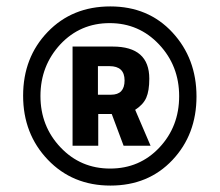

<svg xmlns="http://www.w3.org/2000/svg" viewBox="-20 -733 684 598"><path d="M324 -155Q206 -155 129 -235.5Q52 -316 52 -435Q52 -554 128.5 -633.5Q205 -713 323.5 -713Q442 -713 517 -632Q592 -551 592 -432.5Q592 -314 517 -234.5Q442 -155 324 -155ZM168 -595Q106 -528 106 -434Q106 -340 168.5 -274Q231 -208 323 -208Q415 -208 476.5 -273.5Q538 -339 538 -433.5Q538 -528 475.5 -594.5Q413 -661 321.5 -661Q230 -661 168 -595ZM286 -378V-279H206V-588H331Q445 -588 445 -488Q445 -450 435.5 -428.5Q426 -407 401 -391L449 -279H365L328 -378ZM285 -527V-438H326Q368 -438 368 -482.5Q368 -527 321 -527Z"/></svg>

Font: Titillium Web[RUS by Daymarius]
Style: Regular
Weight: 600
Designer: Cyrillization by Daymarius
Foundry: Cyrillization by Daymarius
Version: Version 1.002 September 11, 2018